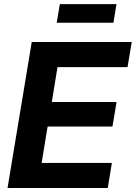

<svg xmlns="http://www.w3.org/2000/svg" viewBox="-20 -937 677 957"><path d="M17.6 0 138.2 -727.5H636.7L615.7 -602.5H266.6L238.3 -428.7H561L540.5 -306.2H217.3L187.5 -125H537.6L517.1 0ZM560.5 -916.5 545.4 -823.7H262.7L278.3 -916.5Z"/></svg>

Font: Inter 20pt
Style: Bold Italic
Weight: 700
Italic angle: -9.3988°
Version: Version 4.001;git-66647c0bb